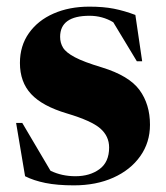

<svg xmlns="http://www.w3.org/2000/svg" viewBox="-20 -545 500 578"><path d="M249 -525Q291 -525 322.8 -518.8Q354.5 -512.5 387.5 -500L408 -360.5H392L321 -478Q288.5 -497.5 249.5 -497.5Q161 -497.5 161 -434Q161 -416 169.8 -401.5Q178.5 -387 205.2 -372.8Q232 -358.5 287 -342Q368.5 -317 400 -274Q431.5 -231 431.5 -169.5Q431.5 -116 402.2 -74.8Q373 -33.5 321.2 -10.2Q269.5 13 202.5 13Q152.5 13 116.8 5.8Q81 -1.5 55.5 -14.5L28.5 -175H47L132 -31Q166 -14.5 207 -14.5Q250.5 -14.5 279.5 -35.8Q308.5 -57 308.5 -101Q308.5 -135 282 -158.2Q255.5 -181.5 181.5 -203.5Q107.5 -225.5 73.8 -261.8Q40 -298 40 -355.5Q40 -407 67 -445.2Q94 -483.5 141.2 -504.2Q188.5 -525 249 -525Z"/></svg>

Font: Newsreader 72pt
Style: Bold
Weight: 700
Designer: Hugues Gentile
Foundry: Production Type
Version: Version 1.003; ttfautohint (v1.8.3)